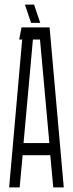

<svg xmlns="http://www.w3.org/2000/svg" viewBox="-20 -820 319 840"><path d="M20 0 77 -647H64L74 -700H197L259 0H213L200 -141H79L66 0ZM83 -194H196L155 -647H124ZM129 -800 156 -720H116L89 -800Z"/></svg>

Font: Karantina Light
Style: Regular
Weight: 300
Designer: Rony Koch
Foundry: Rony Koch
Version: Version 1.000; ttfautohint (v1.8.3)